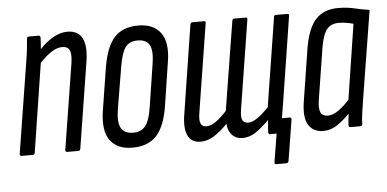

<svg xmlns="http://www.w3.org/2000/svg" viewBox="-46 -578 1592 789"><g transform="rotate(-5 750.5 -183.5)"><path d="M25 0Q16 0 17 -9L74 -366Q81 -408 84 -434.5Q87 -461 88 -477Q88 -486 97 -486H137Q144 -486 144 -477Q144 -467 143 -454.5Q142 -442 141 -430Q168 -459 197.5 -475.5Q227 -492 255 -492Q344 -492 323 -361L267 -9Q266 0 258 0H213Q204 0 205 -9L261 -360Q267 -398 259.5 -414.5Q252 -431 229 -431Q208 -431 184.5 -416Q161 -401 136 -374L79 -9Q78 0 70 0Z M481 6Q418 6 389 -34.5Q360 -75 373 -157L401 -333Q415 -417 449.5 -454.5Q484 -492 548 -492Q611 -492 640.5 -451.5Q670 -411 656 -329L629 -154Q616 -70 581 -32Q546 6 481 6ZM489 -55Q523 -55 540.5 -77.5Q558 -100 566 -155L593 -328Q602 -383 589 -407Q576 -431 540 -431Q506 -431 489.5 -408.5Q473 -386 464 -331L435 -158Q426 -104 439.5 -79.5Q453 -55 489 -55Z M762 6Q725 6 710.5 -23.5Q696 -53 704 -106L762 -477Q764 -486 771 -486H819Q827 -486 825 -477L767 -112Q762 -81 768.5 -68Q775 -55 792 -55Q810 -55 830.5 -69.5Q851 -84 876 -111L935 -477Q937 -486 943 -486H991Q999 -486 997 -477L939 -112Q934 -81 940 -68Q946 -55 964 -55Q981 -55 1002 -69.5Q1023 -84 1049 -111L1107 -477Q1107 -486 1115 -486H1163Q1171 -486 1169 -477L1113 -120Q1107 -86 1103 -60L1104 -61H1136Q1143 -61 1142 -52L1115 116Q1113 125 1105 125H1064Q1055 125 1057 116L1076 0H1048Q1042 0 1042 -9Q1042 -20 1043.5 -33Q1045 -46 1046 -59Q1015 -28 989.5 -11Q964 6 935 6Q909 6 892.5 -11Q876 -28 874 -58Q845 -28 818 -11Q791 6 762 6Z M1268 6Q1228 6 1208 -24.5Q1188 -55 1199 -123L1233 -339Q1247 -421 1280.5 -456.5Q1314 -492 1372 -492Q1409 -492 1438 -485Q1467 -478 1501 -473L1444 -120Q1437 -77 1433.5 -51.5Q1430 -26 1430 -9Q1430 0 1421 0H1381Q1373 0 1373 -9Q1374 -19 1375 -31Q1376 -43 1378 -56Q1354 -31 1327 -12.5Q1300 6 1268 6ZM1293 -55Q1313 -55 1336.5 -71.5Q1360 -88 1382 -113L1430 -422Q1416 -426 1400.5 -428.5Q1385 -431 1369 -431Q1338 -431 1320.5 -410Q1303 -389 1294 -333L1261 -124Q1255 -87 1263 -71Q1271 -55 1293 -55Z"/></g></svg>

Font: Sofia Sans Extra Condensed
Style: Italic
Weight: 400
Italic angle: -9°
Designer: Botio Nikoltchev, Ani Petrova
Foundry: lettersoup
Version: Version 4.101; ttfautohint (v1.8.4.7-5d5b)